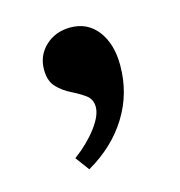

<svg xmlns="http://www.w3.org/2000/svg" viewBox="-60 -206 390 416"><g transform="rotate(-15 135.0 2.0)"><path d="M92.5 155 69.5 124Q101 100.5 121 74Q141 47.5 141 28Q141 10.5 127.8 1Q114.5 -8.5 97.2 -17Q80 -25.5 66.8 -39.2Q53.5 -53 53.5 -78.5Q53.5 -110.5 76 -131.5Q98.5 -152.5 132 -152.5Q170.5 -152.5 193 -123Q215.5 -93.5 215.5 -45.5Q215.5 17.5 183.5 69.2Q151.5 121 92.5 155Z"/></g></svg>

Font: Libre Caslon Text SemiBold
Style: Regular
Weight: 600
Designer: Pablo Impallari, Rodrigo Fuenzalida, Katja Schimmel
Foundry: Pablo Impallari, Rodrigo Fuenzalida
Version: Version 2.000